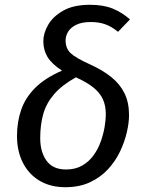

<svg xmlns="http://www.w3.org/2000/svg" viewBox="-20 -770 614 802"><path d="M356 -750Q412 -750 451 -734Q490 -718 523 -689L473 -637Q445 -660 418.5 -669Q392 -678 360 -678Q322 -678 298.5 -666.5Q275 -655 264.5 -637.5Q254 -620 254 -601Q254 -568 275 -548Q296 -528 356 -501Q409 -477 445 -448Q481 -419 500 -380.5Q519 -342 519 -289Q519 -258 510 -218.5Q501 -179 482 -138.5Q463 -98 432 -64Q401 -30 356.5 -9Q312 12 253 12Q191 12 145.5 -15Q100 -42 75.5 -90.5Q51 -139 51 -202Q51 -261 68.5 -311.5Q86 -362 127 -403Q168 -444 239 -475Q196 -503 178.5 -532Q161 -561 161 -598Q161 -631 181 -666Q201 -701 244 -725.5Q287 -750 356 -750ZM297 -447Q238 -414 205.5 -376Q173 -338 160.5 -293Q148 -248 148 -193Q148 -135 174.5 -98.5Q201 -62 256 -62Q295 -62 323.5 -78.5Q352 -95 371 -121.5Q390 -148 401 -179Q412 -210 417 -240Q422 -270 422 -292Q422 -329 409.5 -356Q397 -383 369.5 -405Q342 -427 297 -447Z"/></svg>

Font: Fira Sans Variable
Style: Italic
Weight: 397
Italic angle: -8°
Designer: Carrois Corporate & Edenspiekermann AG
Foundry: Carrois Corporate GbR & Edenspiekermann AG
Version: Version 4.202